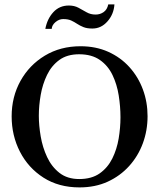

<svg xmlns="http://www.w3.org/2000/svg" viewBox="-20 -817 709 852"><path d="M634.8 -301.3Q634.8 -237.8 613.8 -180.9Q592.8 -124 553 -80.1Q513.2 -36.1 457.8 -10.7Q402.3 14.6 333 14.6Q240.7 14.6 173.1 -28.6Q105.5 -71.8 68.6 -143.6Q31.7 -215.3 31.7 -300.8Q31.7 -387.2 70.8 -457.8Q109.9 -528.3 179 -570.1Q248 -611.8 337.4 -611.8Q405.3 -611.8 460.2 -587.2Q515.1 -562.5 554.2 -519.3Q593.3 -476.1 614 -420.2Q634.8 -364.3 634.8 -301.3ZM514.6 -296.4Q514.6 -344.2 506.8 -393.6Q499 -442.9 479.2 -484.1Q459.5 -525.4 423.3 -550.8Q387.2 -576.2 331.1 -576.2Q277.8 -576.2 243.2 -550.8Q208.5 -525.4 188.7 -484.4Q168.9 -443.4 160.6 -395.8Q152.3 -348.1 152.3 -303.2Q152.3 -260.3 160.6 -211.7Q168.9 -163.1 189 -120.1Q209 -77.1 243.9 -49.8Q278.8 -22.5 331.5 -22.5Q386.7 -22.5 422.4 -47.6Q458 -72.8 478.3 -113.5Q498.5 -154.3 506.6 -202.4Q514.6 -250.5 514.6 -296.4ZM487.8 -797.4Q484.9 -753.9 457 -722.2Q429.2 -690.4 390.1 -690.4Q365.7 -690.4 350.1 -696.8Q334.5 -703.1 322 -711.4Q309.6 -719.7 295.7 -726.1Q281.7 -732.4 260.3 -732.4Q242.2 -732.4 226.3 -719Q210.4 -705.6 209.5 -689H181.2Q189.5 -733.4 216.6 -762.9Q243.7 -792.5 285.6 -792.5Q310.1 -792.5 328.4 -782.5Q346.7 -772.5 364.3 -762.5Q381.8 -752.4 404.3 -752.4Q424.3 -752.4 439.9 -763.4Q455.6 -774.4 460.4 -797.4Z"/></svg>

Font: Scheherazade New Medium
Style: Regular
Weight: 500
Designer: SIL International
Foundry: SIL International
Version: Version 4.000